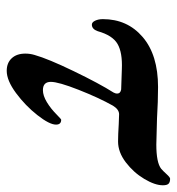

<svg xmlns="http://www.w3.org/2000/svg" viewBox="2 -502 514 557"><g transform="rotate(90 258.5 -223.0)"><path d="M135 -40Q135 -54 139 -67Q150 -106 186 -180.5Q222 -255 248 -296Q251 -302 251 -306Q251 -316 239 -318L180 -320Q132 -322 107 -307.5Q82 -293 70 -250Q64 -233 51 -233Q44 -233 39.5 -242.5Q35 -252 35 -265Q35 -336 87 -380.5Q139 -425 232 -425Q273 -425 323 -422L399 -420Q451 -420 469 -434Q475 -439 484.5 -449.5Q494 -460 498 -460Q508 -460 512.5 -455.5Q517 -451 517 -439Q517 -416 498.5 -385Q480 -354 450.5 -331.5Q421 -309 390 -309Q371 -309 339 -311L311 -312Q297 -312 286 -294Q263 -253 240 -194.5Q217 -136 217 -114Q217 -91 241 -91Q257 -91 276 -102.5Q295 -114 313 -132Q325 -144 327 -144Q341 -144 341 -129Q341 -110 313.5 -75Q286 -40 249.5 -13Q213 14 185 14Q162 14 148.5 -0.5Q135 -15 135 -40Z"/></g></svg>

Font: EB Garamond SemiBold
Style: Italic
Weight: 600
Italic angle: -17.2°
Designer: Georg Duffner and Octavio Pardo
Foundry: Georg Duffner
Version: Version 1.000